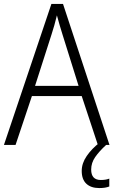

<svg xmlns="http://www.w3.org/2000/svg" viewBox="-20 -736 577 975"><path d="M477 0 395 -248H142L59 0H0L241 -716H300L536 0ZM297 -562Q291 -581 283 -608Q275 -635 269 -658Q263 -633 256 -608Q249 -583 242 -562L158 -300H379ZM443 125Q443 178 492 178Q506 178 517 176Q528 174 535 171V211Q525 215 512.5 217Q500 219 484 219Q442 219 418.5 197Q395 175 395 132Q395 93 420.5 56Q446 19 486 -12L519 0Q484 32 463.5 61.5Q443 91 443 125Z"/></svg>

Font: Noto Sans Tamil SemiCondensed Light
Style: Regular
Weight: 300
Width: 4
Designer: Jelle Bosma - Monotype Design Team
Foundry: Monotype Imaging Inc.
Version: Version 2.004; ttfautohint (v1.8.4.7-5d5b)